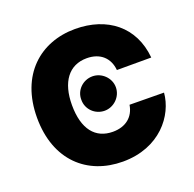

<svg xmlns="http://www.w3.org/2000/svg" viewBox="-128 -848 999 989"><g transform="rotate(-20 372.0 -353.5)"><path d="M513.7 -444.3H702.1C686.5 -618.2 558.6 -716.8 382.8 -716.8C192.4 -716.8 43 -588.9 43 -353.5C43 -119.1 188.5 9.8 382.8 9.8C585.9 9.8 692.4 -130.9 702.1 -252L513.7 -253.9C503.9 -191.4 458 -152.3 386.7 -152.3C291 -152.3 234.4 -220.7 234.4 -353.5C234.4 -479.5 290 -554.7 387.7 -554.7C462.9 -554.7 507.8 -510.7 513.7 -444.3ZM383.8 -268.6C433.6 -268.6 478.5 -310.5 478.5 -363.3C478.5 -415 433.6 -457 383.8 -457C331.1 -457 288.1 -415 289.1 -363.3C288.1 -310.5 331.1 -268.6 383.8 -268.6Z"/></g></svg>

Font: Pretendard Black
Style: Regular
Weight: 900
Designer: Base glyphs from Inter by Rasmus Andersson; Hangeul glyphs from Noto Sans CJK(Source Han Sans) by Jang Soo-young and Kan
Foundry: Kil Hyung-jin
Version: Version 1.309;Glyphs 3.2 (3225)